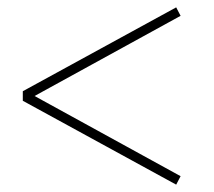

<svg xmlns="http://www.w3.org/2000/svg" viewBox="-20 -586 581 522"><path d="M42 -312V-338L459 -566L471 -543L74 -325L471 -107L459 -84Z"/></svg>

Font: DM Serif Display
Style: Regular
Weight: 400
Designer: Colophon Foundry, Frank Grießhammer
Foundry: Colophon Foundry
Version: Version 5.200; ttfautohint (v1.8.3)